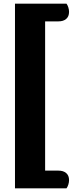

<svg xmlns="http://www.w3.org/2000/svg" viewBox="-20 -826 398 1051"><path d="M358 -761Q358 -736 342.5 -722.5Q327 -709 300 -709H227V108H300Q327 108 342.5 121.5Q358 135 358 160Q358 172 354 184.5Q350 197 344 205H62V-806H344Q350 -798 354 -785.5Q358 -773 358 -761Z"/></svg>

Font: Sansita
Style: Bold
Weight: 700
Designer: Pablo Cosgaya
Foundry: Omnibus-Type
Version: Version 1.006